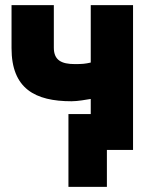

<svg xmlns="http://www.w3.org/2000/svg" viewBox="-20 -564 592 749"><path d="M25 -376V-544H190V-378C190 -329 220 -314 272 -314C301 -314 312 -315 334 -320V-544H499V21H397V165H247V-119H334V-178C315 -175 284 -169 259 -169C117 -169 25 -218 25 -376Z"/></svg>

Font: Repo ExtraBold
Style: Bold
Weight: 700
Designer: Stefan Peev
Foundry: Context Ltd
Version: Version 1.502